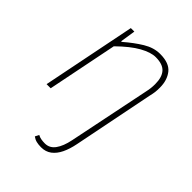

<svg xmlns="http://www.w3.org/2000/svg" viewBox="-210 -590 925 925"><g transform="rotate(45 252.0 -128.0)"><path d="M240 234Q222 234 208 230.5Q194 227 182 218L192 198Q203 204 215 206Q227 208 240 208Q272 208 292 180.5Q312 153 322 104L406 -306Q411 -329 412.5 -342Q414 -355 414 -370Q414 -417 393 -440.5Q372 -464 324 -464Q291 -464 246 -439Q201 -414 144 -358L72 0H44L140 -478H164L152 -400H156Q201 -439 243 -464.5Q285 -490 328 -490Q390 -490 416 -457.5Q442 -425 442 -374Q442 -356 440.5 -343.5Q439 -331 434 -310L352 100Q344 141 329.5 171Q315 201 293 217.5Q271 234 240 234Z"/></g></svg>

Font: Source Sans 3 ExtraLight ExtraLight
Style: Italic
Weight: 250
Italic angle: -11°
Version: Version 3.052;hotconv 1.1.0;makeotfexe 2.6.0